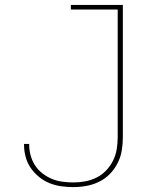

<svg xmlns="http://www.w3.org/2000/svg" viewBox="-20 -755 640 783"><path d="M279 8Q254 8 229 4.5Q204 1 181 -8.5Q158 -18 138.5 -34Q119 -50 105 -70.5Q91 -91 84.5 -115.5Q78 -140 78 -165Q78 -166 78 -166.5Q78 -167 78 -168H99Q99 -167 99 -166.5Q99 -166 99 -165Q99 -143 105 -121Q111 -99 123 -80.5Q135 -62 153 -48Q171 -34 191.5 -25.5Q212 -17 234.5 -14Q257 -11 279 -11Q304 -11 328 -15.5Q352 -20 374 -31Q396 -42 413 -60Q430 -78 441 -100Q452 -122 456 -146.5Q460 -171 460 -195V-716H269V-735H481V-195Q481 -168 476.5 -141Q472 -114 459.5 -89.5Q447 -65 428 -45.5Q409 -26 384.5 -14Q360 -2 333 3Q306 8 279 8Z"/></svg>

Font: Iosevka Curly Slab ThEx
Style: Regular
Weight: 100
Width: 7
Monospace: yes
Designer: Belleve Invis
Foundry: Belleve Invis
Version: Version 11.1.0; ttfautohint (v1.8.3)